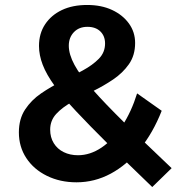

<svg xmlns="http://www.w3.org/2000/svg" viewBox="-20 -727 718 773"><path d="M631 -281Q596 -192 543.5 -127.5Q491 -63 426 -28Q361 7 288 7Q222 7 169 -19Q116 -45 86 -90.5Q56 -136 56 -194Q56 -248 81 -286Q106 -324 145.5 -351Q185 -378 229.5 -400Q274 -422 313.5 -443.5Q353 -465 378 -490.5Q403 -516 403 -552Q403 -582 384 -600.5Q365 -619 332 -619Q298 -619 277.5 -597.5Q257 -576 257 -543Q257 -508 280 -465.5Q303 -423 352.5 -367Q402 -311 480.5 -233.5Q559 -156 671 -50L593 26Q491 -72 415.5 -147Q340 -222 286.5 -279Q233 -336 200 -381.5Q167 -427 152 -466Q137 -505 137 -542Q137 -592 161.5 -629Q186 -666 229 -686.5Q272 -707 331 -707Q388 -707 431 -687Q474 -667 499 -632.5Q524 -598 524 -554Q524 -504 499 -468.5Q474 -433 435.5 -407Q397 -381 353 -359.5Q309 -338 270 -316.5Q231 -295 206.5 -268.5Q182 -242 182 -205Q182 -174 196.5 -150.5Q211 -127 236.5 -114.5Q262 -102 294 -102Q343 -102 389 -133Q435 -164 472 -220.5Q509 -277 532 -351Z"/></svg>

Font: Alexandria SemiBold
Style: Regular
Weight: 600
Designer: Mohamed Gaber
Foundry: Kief Type Foundry
Version: Version 5.100